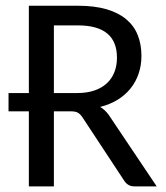

<svg xmlns="http://www.w3.org/2000/svg" viewBox="-20 -662 591 682"><path d="M171.4 -266.6V0H82.5V-266.6H10.3V-331.5H82.5V-641.6H256.8Q315.4 -641.6 358.2 -629.2Q400.9 -616.7 428.5 -593.5Q456.1 -570.3 469.2 -537.4Q482.4 -504.4 482.4 -463.4Q482.4 -429.7 472.4 -400.4Q462.4 -371.1 443.6 -347.7Q424.8 -324.2 397.7 -307.6Q370.6 -291 335.9 -282.2Q353.5 -271.5 366.2 -253.9L536.6 0H457.5Q445.3 0 436.8 -4.9Q428.2 -9.8 421.9 -19L272 -246.6Q264.6 -257.3 256.1 -262Q247.6 -266.6 230.5 -266.6ZM171.4 -331.5H253.9Q289.1 -331.5 315.4 -340.6Q341.8 -349.6 359.6 -366.2Q377.4 -382.8 386.5 -406Q395.5 -429.2 395.5 -457Q395.5 -571.8 256.8 -571.8H171.4Z"/></svg>

Font: Carlito
Style: Regular
Weight: 400
Designer: Lukasz Dziedzic
Foundry: tyPoland Lukasz Dziedzic
Version: Version 1.103; Beta1; all basic design good, some composites